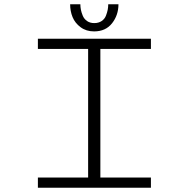

<svg xmlns="http://www.w3.org/2000/svg" viewBox="-20 -882 890 902"><path d="M536.5 -862Q536.5 -811 506.5 -772.8Q476.5 -734.5 422 -734.5Q385 -734.5 358.8 -754Q332.5 -773.5 321 -801.5Q309.5 -829.5 309.5 -862H357.5Q357.5 -849.5 360 -836.5Q362.5 -823.5 368.8 -808.2Q375 -793 389 -783.2Q403 -773.5 423 -773.5Q443 -773.5 457.2 -783Q471.5 -792.5 477.5 -807.8Q483.5 -823 486 -836Q488.5 -849 488.5 -862ZM689 -652H451.5V-48H689V0H158V-48H394V-652H158V-700H689Z"/></svg>

Font: League Mono Wide UltraLight
Style: Regular
Weight: 200
Width: 8
Designer: Tyler Finck
Foundry: The League of Moveable Type / Tyler Finck
Version: Version 2.210